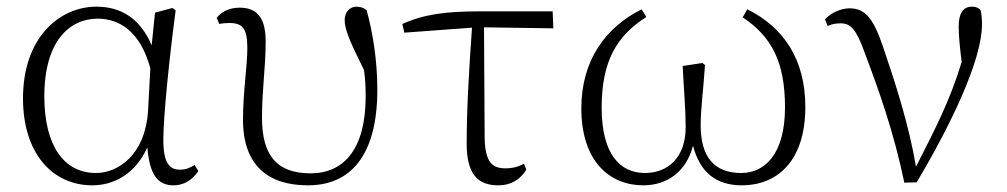

<svg xmlns="http://www.w3.org/2000/svg" viewBox="-20 -542 3020 576"><path d="M257 14C320 14 386 -19 422 -100C429 -16 454 14 501 14C533 14 559 -4 575 -29L564 -47C550 -39 539 -33 520 -33C488 -33 470 -53 470 -123C470 -194 489 -377 507 -511L497 -518L445 -504L435 -406C400 -488 342 -522 269 -522C161 -522 49 -432 49 -247C49 -81 138 14 257 14ZM431 -337 424 -207C415 -78 335 -23 268 -23C171 -23 113 -106 113 -253C113 -419 189 -486 273 -486C338 -486 401 -448 431 -337Z M904 14C1029 14 1112 -72 1112 -273C1112 -362 1098 -446 1080 -511C1073 -518 1062 -522 1049 -522C1029 -522 1014 -505 1014 -482C1014 -455 1028 -420 1072 -332C1076 -303 1077 -279 1077 -253C1077 -94 1011 -22 912 -22C810 -22 766 -76 766 -189C766 -276 777 -338 777 -417C777 -481 757 -519 699 -519C667 -519 643 -506 630 -488L638 -470C646 -472 657 -473 668 -473C709 -473 722 -455 722 -398C722 -343 709 -267 709 -183C709 -43 787 14 904 14Z M1475 14C1514 14 1541 -4 1559 -33L1552 -51C1536 -42 1519 -37 1496 -37C1459 -37 1436 -53 1434 -125L1432 -460L1640 -457L1638 -508H1422C1316 -508 1251 -499 1187 -470L1193 -444L1396 -459C1388 -345 1380 -221 1380 -111C1380 -20 1413 14 1475 14Z M1910 14C1984 14 2040 -30 2059 -105C2080 -24 2129 14 2206 14C2306 14 2396 -53 2396 -221C2396 -366 2329 -461 2222 -514L2208 -490C2295 -432 2335 -356 2335 -220C2335 -78 2273 -23 2204 -23C2122 -23 2082 -72 2082 -166C2082 -217 2090 -270 2095 -347L2087 -353L2028 -344C2032 -262 2037 -217 2037 -160C2037 -70 1984 -23 1915 -23C1839 -23 1785 -81 1785 -219C1785 -357 1829 -434 1919 -491L1905 -514C1798 -461 1724 -362 1724 -217C1724 -59 1808 14 1910 14Z M2693 6 2730 5C2830 -163 2926 -360 2926 -469C2926 -485 2925 -497 2922 -511C2916 -518 2909 -522 2896 -522C2870 -522 2856 -503 2856 -462C2856 -437 2859 -404 2865 -356C2829 -238 2787 -158 2728 -42C2707 -166 2667 -290 2631 -396C2602 -483 2578 -517 2529 -517C2503 -517 2473 -504 2455 -484L2463 -464C2473 -469 2486 -472 2502 -472C2532 -472 2549 -454 2574 -384C2616 -273 2662 -144 2693 6Z"/></svg>

Font: Noto Serif CJK HK ExtraLight
Style: Regular
Weight: 200
Designer: Ryoko NISHIZUKA 西塚涼子 (kana & ideographs); Frank Grießhammer (Latin, Greek & Cyrillic); Wenlong ZHANG 张文龙 (bopomofo); San
Foundry: Adobe
Version: Version 2.001;hotconv 1.1.0;makeotfexe 2.6.0